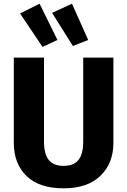

<svg xmlns="http://www.w3.org/2000/svg" viewBox="-20 -1006 691 1043"><path d="M195 -986 292 -789 211 -751 89 -933ZM371 -986 459 -789 376 -756 263 -936ZM596 -693V-230Q596 -120 526 -51.5Q456 17 325 17Q193 17 124 -50Q55 -117 55 -230V-693H219V-237Q219 -170 244.5 -137.5Q270 -105 325 -105Q381 -105 406.5 -137.5Q432 -170 432 -237V-693Z"/></svg>

Font: FiraGO
Style: Bold
Weight: 700
Designer: bBox Type
Foundry: bBox Type GmbH
Version: Version 1.001;PS 001.001;hotconv 1.0.88;makeotf.lib2.5.64775